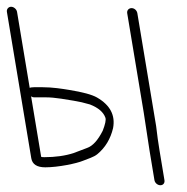

<svg xmlns="http://www.w3.org/2000/svg" viewBox="-59 -507 554 568"><path d="M427.5 26 412.9 -62C409.3 -83.3 406 -107.3 402.9 -134L347.3 -468C345.9 -476.2 338.6 -483 330.3 -483C321.9 -483 315.9 -476.2 317.3 -468L366.2 -174L383.3 -62L397.9 26C399.3 34.2 407.2 41 415.5 41C423.9 41 428.9 34.2 427.5 26ZM33 -222C36 -220 38.9 -219 41.5 -219H77.5C89.5 -219 104.4 -217.7 122.2 -215L158.7 -209.1C174.6 -206.6 190.7 -202.9 207 -198C231.9 -188.3 247.1 -175.2 252.9 -158.6C255 -152.3 252.4 -139.5 244.8 -120C230.5 -91.9 215.1 -75 198.6 -69.3C193.3 -67.5 180.1 -62.5 159 -54.3C134.2 -46.1 104.5 -42 72 -42C68 -42 65 -42.3 62.8 -43ZM-26.1 -487C-34 -487 -39.9 -479.9 -38.6 -472L33.5 -39C36.5 -21 50.3 -12 75 -12C113.2 -12 167.7 -23.4 186.9 -31.5C200.9 -37.4 218.1 -41.9 229.1 -51C252.6 -70.5 268 -96.2 275.5 -128C282.7 -166 266.8 -196.2 227.9 -218.6C213.3 -227 185.8 -234.5 145.5 -241C125.3 -244.3 96.6 -249 65.8 -249H42.3C35.8 -249 31.3 -248.3 28.9 -247L-8.6 -472C-9.9 -479.9 -18.2 -487 -26.1 -487Z"/></svg>

Font: MewTooHand
Style: CondLta
Weight: 400
Designer: Mew Too, Robert Jablonski
Version: Version 0.77